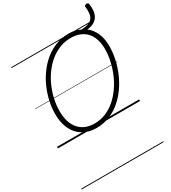

<svg xmlns="http://www.w3.org/2000/svg" viewBox="-390 -1409 1881 2118"><g transform="rotate(-30 550.0 -350.5)"><path d="M484 19Q410 19 351 -5.5Q292 -30 250 -76.5Q208 -123 185.5 -189.5Q163 -256 163 -341Q163 -421 181 -503Q199 -585 233.5 -663Q268 -741 318 -809Q368 -877 431.5 -928.5Q495 -980 572 -1009Q649 -1038 736 -1038Q778 -1038 814 -1030Q850 -1022 880 -1005Q933 -1007 967.5 -1019Q1002 -1031 1020.5 -1054.5Q1039 -1078 1044 -1114Q1049 -1150 1043 -1201Q1042 -1211 1049 -1217Q1056 -1223 1066.5 -1224Q1077 -1225 1085 -1221.5Q1093 -1218 1095 -1208Q1103 -1159 1098.5 -1119Q1094 -1079 1075.5 -1048Q1057 -1017 1023 -998Q989 -979 938 -973Q994 -930 1025 -859Q1056 -788 1056 -694Q1056 -615 1038 -531.5Q1020 -448 985.5 -367.5Q951 -287 901 -217Q851 -147 787.5 -94Q724 -41 647.5 -11Q571 19 484 19ZM490 -35Q567 -35 634 -63Q701 -91 757.5 -140.5Q814 -190 858.5 -254.5Q903 -319 934 -392.5Q965 -466 981.5 -542Q998 -618 998 -690Q998 -762 979.5 -817Q961 -872 926.5 -909Q892 -946 842.5 -965.5Q793 -985 730 -985Q654 -985 587 -958.5Q520 -932 463 -884.5Q406 -837 361 -775Q316 -713 285 -641Q254 -569 237.5 -494Q221 -419 221 -345Q221 -271 239.5 -213Q258 -155 292.5 -115.5Q327 -76 376.5 -55.5Q426 -35 490 -35ZM0 513H1046V523H0ZM0 -20H1046V0H0ZM0 -505H1046V-500H0ZM0 -1033H1046V-1023H0Z"/></g></svg>

Font: Playwrite IN Guides
Style: Regular
Weight: 400
Designer: Veronika Burian, José Scaglione
Foundry: TypeTogether
Version: Version 1.003